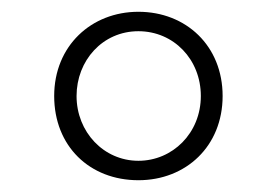

<svg xmlns="http://www.w3.org/2000/svg" viewBox="-20 -744 470 326"><path d="M215 -438C296 -438 358 -496 358 -581C358 -666 296 -724 215 -724C135 -724 72 -666 72 -581C72 -496 132 -438 215 -438ZM215 -471C156 -471 110 -520 110 -581C110 -641 154 -691 215 -691C275 -691 321 -643 321 -581C321 -518 273 -471 215 -471Z"/></svg>

Font: Kathrein 37 Thin Condensed
Style: Regular
Weight: 250
Width: 3
Designer: Lazydogs Typefoundry, based on Open Sans by Ascender Corporation
Foundry: Lazydogs Typefoundry
Version: Version 1.003;PS 001.003;hotconv 1.0.88;makeotf.lib2.5.64775